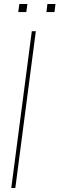

<svg xmlns="http://www.w3.org/2000/svg" viewBox="-20 -935 296 955"><path d="M158.2 -779.8 56.2 0H36.1L138.2 -779.8ZM255.9 -915 251 -875H210.9L215.8 -915ZM116.2 -915 110.8 -875H70.8L76.2 -915Z"/></svg>

Font: Cooper Hewitt
Style: Thin Italic
Weight: 702
Designer: Village Type and Design LLC
Foundry: Cooper Hewitt Smithsonian Design Museum
Version: 1.000